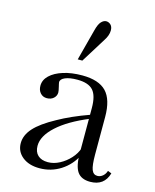

<svg xmlns="http://www.w3.org/2000/svg" viewBox="-111 -799 713 886"><g transform="rotate(15 245.0 -356.5)"><path d="M405 11Q362 11 343.5 -16Q325 -43 325 -104V-320Q325 -379 302.5 -404Q280 -429 227 -429Q191 -429 169.5 -420Q148 -411 148 -396Q148 -392 149.5 -387.5Q151 -383 152 -377Q157 -357 157 -349Q157 -333 144.5 -321.5Q132 -310 112 -310Q93 -310 81 -323.5Q69 -337 69 -358Q69 -386 91.5 -407.5Q114 -429 153.5 -441.5Q193 -454 244 -454Q323 -454 359 -416.5Q395 -379 395 -296V-116Q395 -65 403 -44.5Q411 -24 430 -24Q444 -24 455.5 -33.5Q467 -43 472 -59L490 -52Q472 11 405 11ZM163 11Q112 11 81 -14Q50 -39 50 -79Q50 -117 81 -151.5Q112 -186 180 -223Q210 -240 247 -256.5Q284 -273 329 -289L330 -270Q233 -230 180.5 -182Q128 -134 128 -87Q128 -58 145 -42Q162 -26 193 -26Q221 -26 248.5 -40.5Q276 -55 297.5 -78.5Q319 -102 328 -130L334 -97Q309 -47 263.5 -18Q218 11 163 11ZM204 -520 243 -668Q251 -700 262.5 -712Q274 -724 286 -724Q298 -724 307.5 -715Q317 -706 317 -688Q317 -676 312.5 -663.5Q308 -651 300 -639L226 -520Z"/></g></svg>

Font: Baskervville
Style: Regular
Weight: 400
Designer: Alexis Faudot, Rémi Forte, Morgane Pierson, Rafael Ribas, Tanguy Vanlaeys, Rosalie Wagner, Thomas Huot-Marchand
Foundry: ANRT
Version: Version 1.100